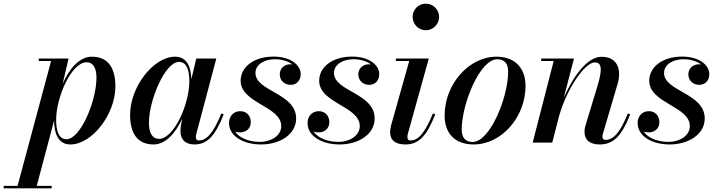

<svg xmlns="http://www.w3.org/2000/svg" viewBox="-127 -780 3924 1050"><path d="M-107 236.5V250H155.5V236.5H74L169 -121.5C169.5 -49.5 191.5 10 258 10C376 10 504 -154.5 504 -307.5C504 -407.5 465 -470 375.5 -470C306.5 -470 251 -402.5 215.5 -321.5L248 -460H85V-446.5H152.5L-31 236.5ZM180 -123.5C180 -250.5 264.5 -439.5 346.5 -439.5C383 -439.5 400.5 -407.5 400.5 -354.5C400.5 -228 313 -18.5 236.5 -18.5C196 -18.5 180 -61 180 -123.5Z M1096.5 -155 1083.5 -159.5C1038.5 -49 1001 -12 961.5 -12C948.5 -12 944 -19.5 944 -29.5C944 -34 944.5 -40 946 -45.5L1056 -460H946.5L919.5 -347C917 -415 895 -470 830.5 -470C712.5 -470 584.5 -305.5 584.5 -152.5C584.5 -52.5 623 10 713 10C779.5 10 833.5 -53.5 869.5 -131L862 -91.5C861 -84.5 860 -75 860 -63C860 -19.5 883.5 10 937 10C1008.5 10 1051 -40.5 1096.5 -155ZM908.5 -336.5C908.5 -209.5 824 -20.5 742.5 -20.5C708 -20.5 687.5 -50 687.5 -108C687.5 -232 775.5 -441.5 852 -441.5C893 -441.5 908.5 -399 908.5 -336.5Z M1492.5 -132C1492.5 -271.5 1270 -279.5 1270 -381C1270 -429.5 1322.5 -456 1374.5 -456C1417 -456 1450.5 -444.5 1472 -427.5C1468 -428 1464 -428.5 1460 -428.5C1426 -428.5 1403 -403.5 1403 -374C1403 -336.5 1432 -316 1462.5 -316C1491 -316 1517.5 -335.5 1517.5 -375C1517.5 -419.5 1469 -470.5 1368.5 -470.5C1261.5 -470.5 1189 -413.5 1189 -338.5C1189 -215 1411 -199.5 1411 -90.5C1411 -34.5 1350 -4 1295.5 -4C1236.5 -4 1183 -24 1158.5 -60.5C1166.5 -57.5 1176 -56 1185.5 -56C1217 -56 1244.5 -75.5 1244.5 -112C1244.5 -148 1220.5 -172 1187 -172C1149 -172 1125.5 -143 1125.5 -108C1125.5 -33.5 1206 10 1301 10C1402.5 10 1492.5 -44.5 1492.5 -132Z M1922 -132C1922 -271.5 1699.5 -279.5 1699.5 -381C1699.5 -429.5 1752 -456 1804 -456C1846.5 -456 1880 -444.5 1901.5 -427.5C1897.5 -428 1893.5 -428.5 1889.5 -428.5C1855.5 -428.5 1832.5 -403.5 1832.5 -374C1832.5 -336.5 1861.5 -316 1892 -316C1920.5 -316 1947 -335.5 1947 -375C1947 -419.5 1898.5 -470.5 1798 -470.5C1691 -470.5 1618.5 -413.5 1618.5 -338.5C1618.5 -215 1840.5 -199.5 1840.5 -90.5C1840.5 -34.5 1779.5 -4 1725 -4C1666 -4 1612.5 -24 1588 -60.5C1596 -57.5 1605.5 -56 1615 -56C1646.5 -56 1674 -75.5 1674 -112C1674 -148 1650 -172 1616.5 -172C1578.5 -172 1555 -143 1555 -108C1555 -33.5 1635.5 10 1730.5 10C1832 10 1922 -44.5 1922 -132Z M2129.5 -687.5C2129.5 -648.5 2161 -614.5 2201.5 -614.5C2242 -614.5 2274.5 -648.5 2274.5 -687.5C2274.5 -727 2242 -760 2201.5 -760C2161 -760 2129.5 -727 2129.5 -687.5ZM2253.5 -155 2240.5 -159.5C2195 -48.5 2159 -12 2118 -12C2105 -12 2101 -20 2101 -30.5C2101 -35 2101.5 -41 2103 -46.5L2218 -460H2038V-446.5H2111L2012 -95C2009.5 -84 2006.5 -70 2006.5 -56C2006.5 -16 2031.5 10 2090 10C2166.5 10 2208 -40.5 2253.5 -155Z M2463 10C2616.5 10 2747 -140 2747 -310C2747 -405 2692 -470 2587.5 -470C2437.5 -470 2304.5 -319.5 2304.5 -148.5C2304.5 -53.5 2358 10 2463 10ZM2457.5 -3.5C2416.5 -3.5 2398 -29.5 2398 -71C2398 -212.5 2497.5 -456 2592.5 -456C2633.5 -456 2652 -430 2652 -388.5C2652 -247 2552.5 -3.5 2457.5 -3.5Z M2901 -446.5 2786 0H2893L2931 -147C2974.5 -299.5 3073 -439 3126 -439C3169 -439 3164 -389 3141 -311.5L3077 -101C3073.5 -90 3069.5 -74 3069.5 -60C3069.5 -14.5 3097.5 10 3153 10C3227.5 10 3273.5 -37 3319.5 -155L3306.5 -159.5C3266 -58.5 3229 -15 3184.5 -15C3172 -15 3167.5 -22 3167.5 -33C3167.5 -38 3169 -45.5 3171 -51.5L3250 -319.5C3274.5 -402 3248 -469.5 3163 -469.5C3082.5 -469.5 3005 -358 2956 -244.5L3012 -460H2832.5V-446.5Z M3727 -132C3727 -271.5 3504.5 -279.5 3504.5 -381C3504.5 -429.5 3557 -456 3609 -456C3651.5 -456 3685 -444.5 3706.5 -427.5C3702.5 -428 3698.5 -428.5 3694.5 -428.5C3660.5 -428.5 3637.5 -403.5 3637.5 -374C3637.5 -336.5 3666.5 -316 3697 -316C3725.5 -316 3752 -335.5 3752 -375C3752 -419.5 3703.5 -470.5 3603 -470.5C3496 -470.5 3423.5 -413.5 3423.5 -338.5C3423.5 -215 3645.5 -199.5 3645.5 -90.5C3645.5 -34.5 3584.5 -4 3530 -4C3471 -4 3417.5 -24 3393 -60.5C3401 -57.5 3410.5 -56 3420 -56C3451.5 -56 3479 -75.5 3479 -112C3479 -148 3455 -172 3421.5 -172C3383.5 -172 3360 -143 3360 -108C3360 -33.5 3440.5 10 3535.5 10C3637 10 3727 -44.5 3727 -132Z"/></svg>

Font: Bodoni* 16pt Medium
Style: Italic
Weight: 500
Italic angle: -13°
Version: Version 2.3